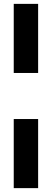

<svg xmlns="http://www.w3.org/2000/svg" viewBox="-20 -734 259 992"><path d="M51 -714V-357H177V-714ZM51 -119V238H177V-119Z"/></svg>

Font: Hejaz SemiBold
Style: Regular
Weight: 600
Designer: Bandar Raffah (Arabic) and Santiago Orozco (Latin)
Foundry: Caramella and Typemade
Version: Version 1.010;hotconv 1.0.109;makeotfexe 2.5.65596